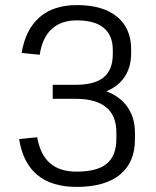

<svg xmlns="http://www.w3.org/2000/svg" viewBox="-20 -727 611 754"><path d="M281 7Q183 7 126.5 -40Q70 -87 55 -181L126 -188Q138 -120 176 -86.5Q214 -53 281 -53Q362 -53 399.5 -84.5Q437 -116 437 -181V-207Q437 -273 396.5 -306Q356 -339 277 -339H187V-394H277Q352 -394 387.5 -423.5Q423 -453 423 -515V-530Q423 -588 387.5 -617.5Q352 -647 282 -647Q220 -647 183 -613Q146 -579 136 -512L65 -519Q80 -611 135 -659Q190 -707 282 -707Q384 -707 439.5 -661.5Q495 -616 495 -533V-518Q495 -458 464 -417.5Q433 -377 373 -360V-376Q439 -359 474.5 -315Q510 -271 510 -205V-180Q510 -89 451 -41Q392 7 281 7Z"/></svg>

Font: Pathway Extreme SemiCondensed Light
Style: Regular
Weight: 300
Width: 4
Version: Version 1.001;gftools[0.9.26]